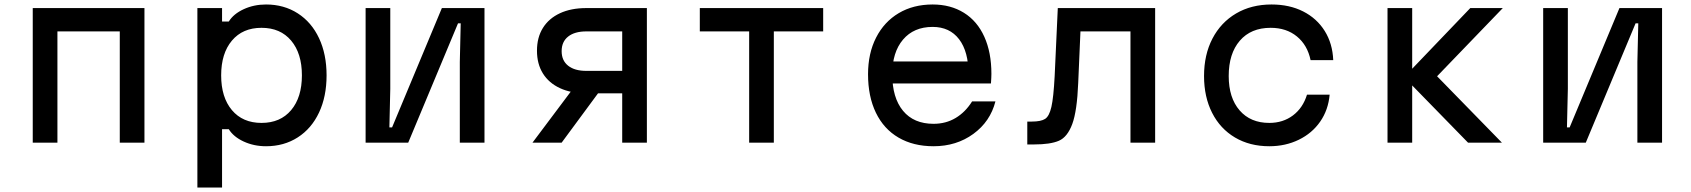

<svg xmlns="http://www.w3.org/2000/svg" viewBox="-20 -636 7540 856"><path d="M126 -600H624V0H514V-496H236V0H126Z M860 -600H970V-540H1000Q1021 -574 1066.5 -595Q1112 -616 1166 -616Q1246 -616 1307.5 -576.5Q1369 -537 1402.5 -465.5Q1436 -394 1436 -300Q1436 -206 1402.5 -134.5Q1369 -63 1307.5 -23.5Q1246 16 1166 16Q1112 16 1066.5 -5Q1021 -26 1000 -60H970V200H860ZM1326 -300Q1326 -398 1278 -455Q1230 -512 1146 -512Q1062 -512 1014 -455Q966 -398 966 -300Q966 -202 1014 -145Q1062 -88 1146 -88Q1230 -88 1278 -145Q1326 -202 1326 -300Z M1610 -600H1720V-240L1716 -68H1728L1950 -600H2140V0H2030V-360L2034 -532H2022L1800 0H1610Z M2754 -220H2594Q2526 -220 2476.5 -243Q2427 -266 2400.5 -308.5Q2374 -351 2374 -410Q2374 -469 2400.5 -511.5Q2427 -554 2476.5 -577Q2526 -600 2594 -600H2864V0H2754ZM2534 -240H2661L2484 0H2354ZM2754 -320V-496H2594Q2542 -496 2513 -473Q2484 -450 2484 -408Q2484 -366 2513 -343Q2542 -320 2594 -320Z M3320 -496H3100V-600H3650V-496H3430V0H3320Z M4335 -362 4298 -305Q4298 -406 4256 -461Q4214 -516 4138 -516Q4054 -516 4006 -459.5Q3958 -403 3958 -305Q3958 -200 4006 -142Q4054 -84 4142 -84Q4197 -84 4240.5 -110Q4284 -136 4314 -184H4418Q4395 -94 4319.5 -39Q4244 16 4142 16Q4052 16 3986 -22.5Q3920 -61 3885 -133.5Q3850 -206 3850 -305Q3850 -398 3886 -468.5Q3922 -539 3987 -577.5Q4052 -616 4138 -616Q4218 -616 4277.5 -579Q4337 -542 4368.5 -472Q4400 -402 4400 -307Q4400 -292 4398 -264H3935V-362Z M4560 -94H4580Q4621 -94 4639.5 -106Q4658 -118 4667.5 -159.5Q4677 -201 4682 -296L4696 -600H5130V0H5020V-496H4797L4787 -266Q4782 -141 4760.5 -83Q4739 -25 4701 -8.5Q4663 8 4590 8H4560Z M5348 -297Q5348 -392 5385.5 -464Q5423 -536 5491 -576Q5559 -616 5649 -616Q5729 -616 5790 -585Q5851 -554 5886 -498Q5921 -442 5924 -368H5823Q5809 -435 5762 -473.5Q5715 -512 5645 -512Q5557 -512 5507.5 -454.5Q5458 -397 5458 -297Q5458 -200 5506.5 -144Q5555 -88 5639 -88Q5700 -88 5744.5 -121.5Q5789 -155 5807 -214H5908Q5902 -146 5866 -94Q5830 -42 5770.5 -13Q5711 16 5639 16Q5552 16 5486 -23Q5420 -62 5384 -133Q5348 -204 5348 -297Z M6240 -292 6535 -600H6680L6387 -296L6676 0H6525ZM6166 -600H6276V0H6166Z M6860 -600H6970V-240L6966 -68H6978L7200 -600H7390V0H7280V-360L7284 -532H7272L7050 0H6860Z"/></svg>

Font: Martian Mono VF sWd Rg
Style: Regular
Weight: 400
Width: 6
Monospace: yes
Designer: Roman Shamin
Foundry: Evil Martians
Version: Version 1.100